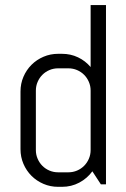

<svg xmlns="http://www.w3.org/2000/svg" viewBox="-20 -720 494 750"><path d="M374 0 340.8 -50.8Q320.3 -22.9 289.6 -6.6Q258.8 9.8 222.2 9.8H207Q176.8 9.8 149.9 -1.7Q123 -13.2 103 -33.2Q83 -53.2 71.5 -80.1Q60.1 -106.9 60.1 -137.2V-362.8Q60.1 -393.1 71.5 -419.9Q83 -446.8 103 -466.8Q123 -486.8 149.9 -498.3Q176.8 -509.8 207 -509.8H222.2Q255.9 -509.8 284.7 -496.1Q313.5 -482.4 334 -458V-700.2H394V0ZM334 -366.2Q334 -384.3 327.1 -400.1Q320.3 -416 308.6 -427.7Q296.9 -439.5 281 -446.3Q265.1 -453.1 247.1 -453.1H207Q189 -453.1 173.1 -446.3Q157.2 -439.5 145.5 -427.7Q133.8 -416 127 -400.1Q120.1 -384.3 120.1 -366.2V-133.8Q120.1 -115.7 127 -99.9Q133.8 -84 145.5 -72.3Q157.2 -60.5 173.1 -53.7Q189 -46.9 207 -46.9H247.1Q265.1 -46.9 281 -53.7Q296.9 -60.5 308.6 -72.3Q320.3 -84 327.1 -99.9Q334 -115.7 334 -133.8Z"/></svg>

Font: Abel
Style: Regular
Weight: 400
Designer: Matthew Desmond
Foundry: Matthew Desmond
Version: Version 1.003